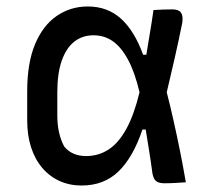

<svg xmlns="http://www.w3.org/2000/svg" viewBox="-20 -563 640 593"><path d="M251 -543Q312 -543 353.5 -505.5Q395 -468 422 -394H432Q437 -426 443 -461Q449 -496 454 -532Q470 -533 484.5 -533.5Q499 -534 513 -534Q532 -534 539 -524Q546 -514 543 -493Q532 -438 520 -385.5Q508 -333 495 -278Q506 -235 516 -190.5Q526 -146 535.5 -99Q545 -52 554 0Q538 1 522 2Q506 3 488 3Q475 3 467.5 -0.5Q460 -4 456.5 -10.5Q453 -17 451 -26Q446 -64 440.5 -98Q435 -132 430 -163H420Q391 -77 346 -33.5Q301 10 232 10Q195 10 164 -4Q133 -18 110.5 -44.5Q88 -71 76 -108Q64 -145 64 -191V-281Q64 -369 88.5 -427Q113 -485 155.5 -514Q198 -543 251 -543ZM269 -454Q234 -454 209 -434Q184 -414 170.5 -375Q157 -336 157 -278V-207Q157 -177 162.5 -153.5Q168 -130 178 -111Q190 -96 207 -88.5Q224 -81 246 -81Q284 -81 315 -101Q346 -121 370 -164.5Q394 -208 411 -278Q396 -341 375 -379.5Q354 -418 328 -436Q302 -454 269 -454Z"/></svg>

Font: Rec Mono Semicasual
Style: Regular
Weight: 400
Version: Version 1.085; ttfautohint (v1.8.4.7-5d5b)